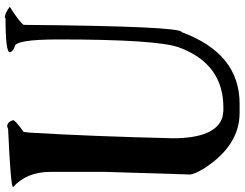

<svg xmlns="http://www.w3.org/2000/svg" viewBox="-129 -870 1015 797"><g transform="rotate(-90 378.5 -471.5)"><path d="M703.1 -959Q721.7 -959 749 -938.5Q684.6 -897.5 673.8 -880.9Q668 -224.6 643.6 -224.6Q554.7 15.6 346.7 15.6H308.6Q173.8 15.6 79.1 -129.9Q52.7 -172.9 52.7 -191.4L63.5 -542V-769.5Q63.5 -869.1 0 -924.8Q0 -934.6 241.2 -945.3L252 -949.2Q270.5 -949.2 278.3 -924.8Q278.3 -916 229.5 -880.9L226.6 -857.4Q210.9 -595.7 203.1 -261.7Q203.1 -84 290 -55.7L316.4 -51.8H331.1Q511.7 -51.8 580.1 -235.4Q613.3 -328.1 613.3 -735.4Q613.3 -918 583 -918Q567.4 -922.9 560.5 -935.5V-938.5Q560.5 -956.1 703.1 -956.1Z"/></g></svg>

Font: EG Dragon Caps 
Style: Regular
Weight: 400
Designer: Bill Roach / W.K. Roach
Version: Version 1.00 April 18, 2012, initial release